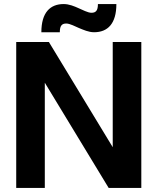

<svg xmlns="http://www.w3.org/2000/svg" viewBox="-20 -927 777 947"><path d="M516 0H677V-720H536V-201L221 -720H60V0H201V-519ZM184 -768H275C275 -800 285 -811 307 -811C325 -811 352 -796 369 -789C391 -780 417 -768 444 -768C511 -768 554 -810 554 -907H463C463 -875 453 -864 431 -864C413 -864 386 -879 369 -886C347 -896 321 -907 294 -907C228 -907 184 -866 184 -768Z"/></svg>

Font: Aspekta 650
Style: Regular
Weight: 650
Designer: Ivo Dolenc
Version: Version 2.000